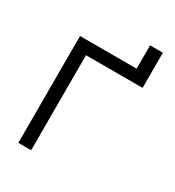

<svg xmlns="http://www.w3.org/2000/svg" viewBox="-199 -962 985 1079"><g transform="rotate(30 293.0 -422.5)"><path d="M87.9 0H170.9V-616.7H538.1V-844.7H455.1V-693.4H87.9Z"/></g></svg>

Font: Cascadia Mono PL SemiLight
Style: Regular
Weight: 350
Monospace: yes
Designer: Aaron Bell
Foundry: Saja Typeworks
Version: Version 2404.023